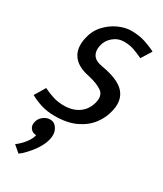

<svg xmlns="http://www.w3.org/2000/svg" viewBox="-252 -765 997 1174"><g transform="rotate(30 246.5 -178.0)"><path d="M457 -201Q445 -142 409 -94.5Q373 -47 312.5 -18.5Q252 10 165 10Q110 10 66.5 -4Q23 -18 -10 -37L35 -112Q70 -95 105 -84Q140 -73 182 -73Q245 -73 288 -104.5Q331 -136 344 -194Q355 -246 319 -269.5Q283 -293 219 -307Q140 -323 106.5 -370.5Q73 -418 89 -493Q101 -552 138.5 -593Q176 -634 223 -655Q270 -676 311 -676Q367 -676 410 -662Q453 -648 487 -630L442 -558Q407 -575 376 -585.5Q345 -596 307 -596Q264 -596 231 -568Q198 -540 190 -500Q181 -460 198.5 -433Q216 -406 265 -398Q384 -378 429 -329Q474 -280 457 -201ZM126 168Q100 168 85.5 149.5Q71 131 77 105Q82 79 104.5 60.5Q127 42 153 42Q179 42 194 60Q214 83 215 112Q216 141 204 172Q192 203 172 231.5Q152 260 129.5 283.5Q107 307 89 320L42 280Q71 259 95.5 228Q120 197 126 168Z"/></g></svg>

Font: Epunda Sans Medium
Style: Italic
Weight: 500
Italic angle: -12.0243°
Designer: Simon Atzbach
Foundry: typofactur
Version: Version 2.204; ttfautohint (v1.8.4.7-5d5b)